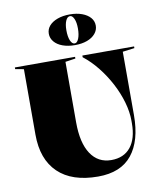

<svg xmlns="http://www.w3.org/2000/svg" viewBox="-101 -1036 934 1115"><g transform="rotate(-10 366.5 -478.0)"><path d="M387 0Q233 0 151.5 -78.5Q70 -157 70 -303V-689L20 -698V-708H375V-698L315 -689V-332Q315 -211 358 -146Q401 -81 479 -81Q553 -81 593 -130.5Q633 -180 633 -271V-287Q633 -338 616.5 -395.5Q600 -453 570.5 -509Q541 -565 502 -614Q463 -663 418 -698V-708H723V-698L653 -689V-315Q653 -164 587 -82Q521 0 387 0ZM387 -956Q428 -956 459 -944.5Q490 -933 507.5 -913Q525 -893 525 -866Q525 -840 507.5 -819Q490 -798 459 -786.5Q428 -775 387 -775Q346 -775 314.5 -786.5Q283 -798 265.5 -819Q248 -840 248 -866Q248 -893 265.5 -913Q283 -933 314.5 -944.5Q346 -956 387 -956ZM387 -946Q371 -946 361.5 -924.5Q352 -903 352 -868Q352 -831 361.5 -808Q371 -785 387 -785Q401 -785 410.5 -808Q420 -831 420 -868Q420 -903 410.5 -924.5Q401 -946 387 -946Z"/></g></svg>

Font: Kalnia
Style: Bold
Weight: 700
Designer: Frida Medrano
Foundry: Frida Medrano
Version: Version 1.105